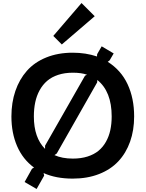

<svg xmlns="http://www.w3.org/2000/svg" viewBox="-20 -1167 959 1265"><path d="M540 -668 553.2 -674.8Q516.1 -688 460 -688Q406.2 -688 363.3 -673.8Q320.3 -659.7 290.8 -634.3Q261.2 -608.9 241.2 -572.5Q221.2 -536.1 212.2 -493.2Q203.1 -450.2 203.1 -399.9Q203.1 -259.8 276.9 -186V-207ZM715.8 -399.9Q715.8 -564.5 621.1 -640.1L620.1 -624L354 -155.8L338.9 -145Q389.2 -122.1 460 -122.1Q513.7 -122.1 556.6 -135.7Q599.6 -149.4 629.2 -173.8Q658.7 -198.2 678.2 -233.2Q697.8 -268.1 706.8 -309.6Q715.8 -351.1 715.8 -399.9ZM863.8 -399.9Q863.8 -309.1 837.2 -233.9Q810.5 -158.7 760 -104.5Q709.5 -50.3 632.6 -20.3Q555.7 9.8 459 9.8Q348.1 9.8 267.1 -26.9L271 -9.8L221.2 78.1L142.1 32.2L190.9 -55.2L204.1 -63Q130.4 -117.2 92.8 -203.9Q55.2 -290.5 55.2 -399.9Q55.2 -491.2 81.3 -567.6Q107.4 -644 157.2 -700.4Q207 -756.8 284.4 -788.3Q361.8 -819.8 459 -819.8Q545.4 -819.8 619.1 -794.9L620.1 -810.1L649.9 -861.8L729 -814.9L702.1 -769L689.9 -759.8Q777.3 -704.6 820.6 -612.1Q863.8 -519.5 863.8 -399.9ZM517.1 -1147 604 -1060.1 387.2 -874 331.1 -930.2Z"/></svg>

Font: Sinkin Sans 600 SemiBold
Style: Regular
Weight: 600
Designer: Keith Bates
Foundry: K-Type
Version: Sinkin Sans (version 1.0)  by Keith Bates   •   © 2014   www